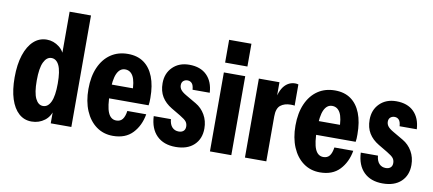

<svg xmlns="http://www.w3.org/2000/svg" viewBox="-67 -965 2756 1221"><g transform="rotate(10 1311.5 -355.0)"><path d="M302 0V-99L310 -98Q300 -46 263.5 -18Q227 10 179 10Q131 10 96.5 -21Q62 -52 43.5 -109.5Q25 -167 25 -248Q25 -332 45 -393Q65 -454 101 -487Q137 -520 186 -520Q230 -520 267 -491Q304 -462 312 -408H297V-720H435V0ZM234 -100Q266 -100 284 -138.5Q302 -177 302 -257Q302 -337 284.5 -373.5Q267 -410 235 -410Q204 -410 185.5 -371.5Q167 -333 167 -253Q167 -174 185 -137Q203 -100 234 -100Z M704 10Q643 10 597 -23.5Q551 -57 525.5 -117Q500 -177 500 -257Q500 -338 526 -397Q552 -456 599 -488Q646 -520 710 -520Q771 -520 812.5 -490.5Q854 -461 876 -405Q898 -349 898 -269Q898 -255 897.5 -243Q897 -231 895 -221H584V-310H807L779 -279Q779 -354 761 -387Q743 -420 709 -420Q675 -420 657 -381.5Q639 -343 639 -257Q639 -169 656 -129.5Q673 -90 709 -90Q735 -90 749 -108Q763 -126 768 -162H890Q877 -87 831 -38.5Q785 10 704 10Z M1109 10Q1032 10 987.5 -34Q943 -78 939 -159H1050Q1053 -125 1069.5 -107.5Q1086 -90 1112 -90Q1131 -90 1142.5 -100Q1154 -110 1154 -129Q1154 -147 1144.5 -160Q1135 -173 1103 -192L1044 -227Q1002 -252 980 -288Q958 -324 958 -375Q958 -439 999 -479.5Q1040 -520 1106 -520Q1178 -520 1219 -479.5Q1260 -439 1264 -367H1153Q1151 -396 1140 -408Q1129 -420 1112 -420Q1096 -420 1085 -410.5Q1074 -401 1074 -383Q1074 -367 1084 -353.5Q1094 -340 1120 -325L1187 -286Q1225 -264 1247.5 -225Q1270 -186 1270 -137Q1270 -70 1227.5 -30Q1185 10 1109 10Z M1330 0V-510H1468V0ZM1327 -573V-720H1471V-573Z M1556 0V-510H1689V-384H1694V0ZM1694 -290 1678 -381Q1692 -456 1720.5 -488Q1749 -520 1790 -520Q1801 -520 1810 -517V-380Q1807 -381 1801 -381.5Q1795 -382 1785 -382Q1744 -382 1719 -362Q1694 -342 1694 -290Z M2041 10Q1980 10 1934 -23.5Q1888 -57 1862.5 -117Q1837 -177 1837 -257Q1837 -338 1863 -397Q1889 -456 1936 -488Q1983 -520 2047 -520Q2108 -520 2149.5 -490.5Q2191 -461 2213 -405Q2235 -349 2235 -269Q2235 -255 2234.5 -243Q2234 -231 2232 -221H1921V-310H2144L2116 -279Q2116 -354 2098 -387Q2080 -420 2046 -420Q2012 -420 1994 -381.5Q1976 -343 1976 -257Q1976 -169 1993 -129.5Q2010 -90 2046 -90Q2072 -90 2086 -108Q2100 -126 2105 -162H2227Q2214 -87 2168 -38.5Q2122 10 2041 10Z M2446 10Q2369 10 2324.5 -34Q2280 -78 2276 -159H2387Q2390 -125 2406.5 -107.5Q2423 -90 2449 -90Q2468 -90 2479.5 -100Q2491 -110 2491 -129Q2491 -147 2481.5 -160Q2472 -173 2440 -192L2381 -227Q2339 -252 2317 -288Q2295 -324 2295 -375Q2295 -439 2336 -479.5Q2377 -520 2443 -520Q2515 -520 2556 -479.5Q2597 -439 2601 -367H2490Q2488 -396 2477 -408Q2466 -420 2449 -420Q2433 -420 2422 -410.5Q2411 -401 2411 -383Q2411 -367 2421 -353.5Q2431 -340 2457 -325L2524 -286Q2562 -264 2584.5 -225Q2607 -186 2607 -137Q2607 -70 2564.5 -30Q2522 10 2446 10Z"/></g></svg>

Font: Instrument Sans Condensed
Style: Bold
Weight: 700
Width: 3
Designer: Rodrigo Fuenzalida
Foundry: fragTYPE
Version: Version 1.000;gftools[0.9.28]